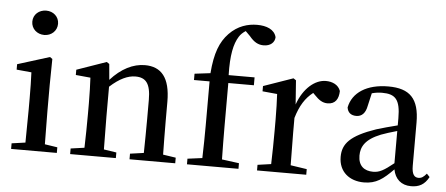

<svg xmlns="http://www.w3.org/2000/svg" viewBox="-54 -951 2539 1092"><g transform="rotate(5 1216.0 -405.0)"><path d="M171 -662C211 -662 244 -691 244 -732C244 -773 211 -801 171 -801C130 -801 97 -773 97 -732C97 -691 130 -662 171 -662ZM229 -43C228 -99 227 -179 227 -232V-381L229 -530L215 -540L32 -483V-452L117 -444C119 -396 120 -358 120 -296V-232C120 -180 119 -100 118 -43L40 -32V0H301V-32Z M904 -43C903 -99 902 -177 902 -232V-345C902 -483 850 -541 757 -541C690 -541 622 -507 562 -440L554 -530L539 -540L370 -481V-451L454 -443C456 -397 458 -359 458 -296V-232C458 -180 457 -100 455 -43L377 -32V0H638V-32L566 -43C565 -99 564 -179 564 -232V-401C619 -451 666 -472 709 -472C768 -472 796 -440 796 -346V-232C796 -177 795 -99 794 -43L716 -32V0H977V-32Z M1042 -517V-481H1131V-232C1131 -169 1130 -106 1128 -43L1044 -32V0H1338V-32L1240 -45C1239 -107 1238 -170 1238 -232V-481H1384V-526H1236C1233 -640 1247 -705 1274 -748C1283 -763 1297 -775 1311 -784L1337 -758C1364 -725 1388 -712 1419 -712C1458 -712 1482 -734 1483 -764C1472 -808 1426 -825 1373 -825C1321 -825 1263 -809 1214 -758C1167 -709 1141 -644 1132 -528Z M1620 -530 1605 -540 1436 -481V-451L1520 -443C1522 -397 1524 -359 1524 -296V-232C1524 -180 1523 -100 1521 -43L1444 -32V0H1725V-32L1632 -46C1631 -102 1630 -180 1630 -232V-316C1651 -387 1680 -433 1724 -467L1737 -454C1759 -431 1780 -415 1810 -415C1854 -415 1873 -445 1874 -491C1862 -526 1827 -541 1790 -541C1728 -541 1663 -487 1630 -393Z M2219 -109C2163 -64 2138 -50 2102 -50C2052 -50 2017 -76 2017 -135C2017 -185 2040 -229 2128 -264C2149 -272 2183 -283 2219 -293ZM2408 -66C2391 -46 2380 -38 2362 -38C2339 -38 2324 -54 2324 -104V-350C2324 -487 2269 -541 2147 -541C2024 -541 1943 -488 1926 -402C1930 -373 1949 -358 1979 -358C2010 -358 2031 -378 2039 -420L2056 -494C2078 -500 2097 -502 2115 -502C2190 -502 2219 -473 2219 -366V-325C2177 -315 2133 -302 2099 -292C1953 -242 1911 -193 1911 -119C1911 -33 1973 15 2055 15C2125 15 2164 -15 2222 -74C2232 -20 2268 13 2324 13C2369 13 2401 -3 2425 -48Z"/></g></svg>

Font: Source Han Serif CN SemiBold
Style: Regular
Weight: 600
Designer: Ryoko NISHIZUKA 西塚涼子 (kana & ideographs); Frank Grießhammer (Latin, Greek & Cyrillic); Wenlong ZHANG 张文龙 (bopomofo); San
Foundry: Adobe Systems Incorporated
Version: Version 1.000;PS 1;hotconv 16.6.53;makeotf.lib2.5.65590